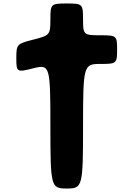

<svg xmlns="http://www.w3.org/2000/svg" viewBox="-20 -1028 768 1105"><path d="M172 -635C267 -659 270 -650 270 -302C270 47 273 57 364 57C455 57 458 47 458 -302C458 -650 461 -660 556 -660C651 -660 654 -662 654 -743C654 -823 651 -825 556 -825C461 -825 458 -828 458 -917C458 -1005 455 -1008 364 -1008C273 -1008 270 -1005 270 -917C270 -828 267 -824 172 -800C77 -776 74 -773 74 -693C74 -612 77 -611 172 -635Z"/></svg>

Font: Hussar Print
Style: Bold
Weight: 700
Foundry: Cannot Into Space Fonts
Version: Version 2.00